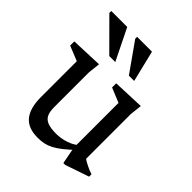

<svg xmlns="http://www.w3.org/2000/svg" viewBox="-193 -814 949 949"><g transform="rotate(45 281.0 -340.0)"><path d="M174.5 -153Q174.5 -122 183.8 -103.5Q193 -85 214.5 -76.8Q236 -68.5 273 -68.5Q307 -68.5 339.8 -79.2Q372.5 -90 390.5 -106.5L405.5 -86.5Q374.5 -57 350.8 -38.2Q327 -19.5 307 -9Q287 1.5 267 5.8Q247 10 223 10Q156 10 124.5 -28.5Q93 -67 93 -143.5V-394.5L15 -426V-455L181.5 -461.5L174.5 -398.5ZM402 8.5 384.5 -82V-394.5L308 -426V-455L473.5 -461.5L466.5 -398.5V-86.5Q471 -82.5 480 -77.2Q489 -72 499.8 -66.8Q510.5 -61.5 521 -57.2Q531.5 -53 539.5 -51V-34L415 8.5ZM230.5 -526H188.5L38 -677V-690.5H149.5ZM362.5 -526H325.5L218.5 -677.5V-690.5H322.5Z"/></g></svg>

Font: Newsreader
Style: Regular
Weight: 400
Designer: Hugues Gentile
Foundry: Production Type
Version: Version 1.003